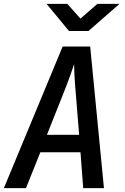

<svg xmlns="http://www.w3.org/2000/svg" viewBox="-22 -970 642 990"><path d="M-2 0 301 -730H443L514 0H407L393 -185H186L112 0ZM220 -275H386L369 -485Q364 -541 362 -582Q360 -623 360 -639Q355 -623 340.5 -582Q326 -541 304 -486ZM334 -810 218 -950H325L393 -874L480 -950H594L434 -810Z"/></svg>

Font: JetBrains Mono NL SemiBold
Style: Italic
Weight: 600
Italic angle: -9°
Monospace: yes
Designer: Philipp Nurullin, Konstantin Bulenkov
Foundry: JetBrains
Version: Version 2.305; ttfautohint (v1.8.4.7-5d5b)